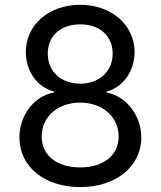

<svg xmlns="http://www.w3.org/2000/svg" viewBox="-20 -757 659 787"><path d="M309.1 9.8C455.6 9.8 559.1 -74.7 559.1 -193.4C559.1 -285.2 496.1 -363.3 417 -377.9V-381.8C485.8 -399.9 531.7 -466.8 531.7 -543.9C531.7 -654.8 436.5 -737.3 309.1 -737.3C179.7 -737.3 85.9 -654.8 85.9 -543.9C85.9 -466.8 130.9 -399.9 201.7 -381.8V-377.9C120.1 -363.3 59.6 -285.2 59.6 -193.4C59.6 -74.7 161.1 9.8 309.1 9.8ZM309.1 -70.8C210.9 -70.8 150.9 -121.1 150.9 -198.2C150.9 -278.8 217.3 -336.4 309.1 -336.4C398.9 -336.4 466.3 -278.8 466.3 -198.2C466.3 -121.1 405.3 -70.8 309.1 -70.8ZM309.1 -414.1C230.5 -414.1 175.8 -463.4 175.8 -537.1C175.8 -609.9 228.5 -657.2 309.1 -657.2C388.2 -657.2 441.9 -609.9 441.9 -537.1C441.9 -463.4 385.7 -414.1 309.1 -414.1Z"/></svg>

Font: Raveo
Style: Regular
Weight: 400
Designer: Jakub Foglar, Rasmus Andersson (Inter)
Foundry: Jakubfoglar.com
Version: Version 1.100;Glyphs 3.2.3 (3260)